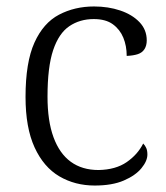

<svg xmlns="http://www.w3.org/2000/svg" viewBox="-20 -564 514 594"><path d="M273 10Q212 10 163.5 -18.5Q115 -47 87 -108Q59 -169 59 -264Q59 -371 86.5 -432Q114 -493 162.5 -518.5Q211 -544 271 -544Q315 -544 352 -531.5Q389 -519 411.5 -495.5Q434 -472 434 -439Q434 -423 427 -412Q420 -401 406.5 -396.5Q393 -392 372 -391Q372 -422 361.5 -447.5Q351 -473 329 -489Q307 -505 270 -505Q227 -505 194.5 -483Q162 -461 144.5 -409Q127 -357 127 -265Q127 -190 145.5 -139.5Q164 -89 199 -63.5Q234 -38 285 -38Q338 -39 372 -62.5Q406 -86 423 -120Q429 -114 432.5 -106Q436 -98 436 -86Q436 -66 417.5 -43.5Q399 -21 363 -5.5Q327 10 273 10Z"/></svg>

Font: Noto Rashi Hebrew Light
Style: Regular
Weight: 300
Version: Version 1.006